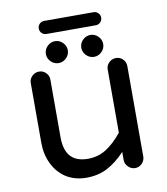

<svg xmlns="http://www.w3.org/2000/svg" viewBox="-83 -797 760 876"><g transform="rotate(-10 297.5 -359.0)"><path d="M150.4 -697.3Q150.4 -710 159.2 -718.8Q168 -727.5 180.7 -727.5H409.2Q421.9 -727.5 430.7 -718.8Q439.5 -710 439.5 -697.3Q439.5 -684.6 430.7 -675.8Q421.9 -667 409.2 -667H180.7Q168 -667 159.2 -675.8Q150.4 -684.6 150.4 -697.3ZM162.1 -577.1Q162.1 -597.7 177.2 -612.8Q192.4 -627.9 212.9 -627.9Q233.4 -627.9 248.5 -612.8Q263.7 -597.7 263.7 -577.1Q263.7 -556.6 248.5 -541.5Q233.4 -526.4 212.9 -526.4Q192.4 -526.4 177.2 -541.5Q162.1 -556.6 162.1 -577.1ZM326.2 -577.1Q326.2 -597.7 341.3 -612.8Q356.4 -627.9 377 -627.9Q397.5 -627.9 412.6 -612.8Q427.7 -597.7 427.7 -577.1Q427.7 -556.6 412.6 -541.5Q397.5 -526.4 377 -526.4Q356.4 -526.4 341.3 -541.5Q326.2 -556.6 326.2 -577.1ZM153.3 -14.6Q114.3 -40 92.8 -84Q71.3 -127.9 71.3 -181.6V-459Q71.3 -477.5 85 -490.7Q98.6 -503.9 117.2 -503.9Q135.7 -503.9 148.9 -490.7Q162.1 -477.5 162.1 -459V-191.4Q162.1 -73.2 268.6 -73.2Q315.4 -73.2 353 -96.7Q390.6 -120.1 427.7 -166V-459Q427.7 -477.5 441.4 -490.7Q455.1 -503.9 473.6 -503.9Q492.2 -503.9 505.4 -490.7Q518.6 -477.5 518.6 -459V-40Q518.6 -21.5 505.4 -7.8Q492.2 5.9 473.6 5.9Q455.1 5.9 441.4 -7.8Q427.7 -21.5 427.7 -40V-77.1Q387.7 -34.2 344.7 -11.7Q301.8 10.7 247.1 10.7Q194.3 10.7 153.3 -14.6Z"/></g></svg>

Font: jf-openhuninn-1.1
Style: Regular
Weight: 400
Designer: [Kosugi Maru]
      Designed by Motoya company      

      [Varela Round]
      Joe Prince(Latin component); Avraham Co
Foundry: justfont CO.,LTD.
Version: 1.1